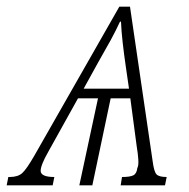

<svg xmlns="http://www.w3.org/2000/svg" viewBox="-72 -556 566 576"><path d="M-52 0 -47 -25H-43Q-18 -25 -5 -37Q8 -49 31 -89L286 -536H318L386 -72Q390 -41 397.5 -33Q405 -25 428 -25L423 0H290L294 -25Q318 -25 328 -30Q338 -35 340 -52Q344 -59 343 -76.5Q342 -94 338 -118L319 -261H260L205 0H166L222 -261H162L73 -101Q49 -59 50 -42Q52 -25 91 -25L86 0ZM179 -290H315L306 -352Q300 -393 296 -428.5Q292 -464 291 -491H288Q275 -463 260 -435.5Q245 -408 222 -368Z"/></svg>

Font: Noto Serif SemiCondensed ExtraLight
Style: Italic
Weight: 200
Width: 4
Italic angle: -12°
Designer: Monotype Design Team
Foundry: Monotype Imaging Inc.
Version: Version 2.013